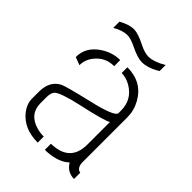

<svg xmlns="http://www.w3.org/2000/svg" viewBox="-189 -738 832 832"><g transform="rotate(45 226.5 -322.5)"><path d="M71.3 -584V-622.1Q109.4 -643.6 139.6 -643.6Q164.1 -643.6 209 -621.1Q243.2 -603.5 267.6 -603.5Q301.8 -604.5 345.7 -630.9V-593.8Q300.8 -566.4 263.7 -566.4Q237.3 -566.4 191.4 -588.9Q158.2 -605.5 135.7 -605.5Q105.5 -604.5 71.3 -584ZM39.1 -118.2V-163.1Q40 -226.6 86.9 -251Q104.5 -259.8 224.6 -288.1Q347.7 -316.4 348.6 -338.9V-354.5Q348.6 -421.9 290 -456.1Q262.7 -471.7 235.4 -471.7V-506.8Q326.2 -506.8 368.2 -431.6Q388.7 -394.5 388.7 -352.5V-72.3Q392.6 -42 414.1 -39.1V-1Q375 -1 353.5 -33.2Q351.6 -36.1 349.6 -38.1Q317.4 -5.9 248 -1Q241.2 -1 235.4 -1V-38.1Q348.6 -40 349.6 -145.5V-285.2Q322.3 -270.5 204.1 -245.1Q108.4 -223.6 89.8 -205.1Q79.1 -193.4 79.1 -167V-128.9Q80.1 -63.5 148.4 -43.9Q168.9 -38.1 191.4 -38.1V-1Q105.5 -1 61.5 -57.6Q39.1 -86.9 39.1 -118.2ZM45.9 -379.9Q44.9 -441.4 104.5 -480.5Q145.5 -506.8 191.4 -506.8V-469.7Q136.7 -469.7 103.5 -426.8Q82 -399.4 82 -366.2Z"/></g></svg>

Font: Post No Bills Jaffna Light
Style: Regular
Weight: 300
Designer: Kosala Senevirathne, Siva Puranthara, Lasantha Premarathna, Tharique Azeez
Foundry: Mooniak
Version: Version 1.220 ; ttfautohint (v1.6)